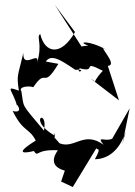

<svg xmlns="http://www.w3.org/2000/svg" viewBox="-20 -632 542 773"><path d="M472 -49 502 -196 432 -74C406 -59 365 -89 397 -49C318 -107 280 -31 220 -55C191 -88 193 -93 145 -69C231 -46 189 -119 198 -87C88 -153 175 -198 157 -106C61 -221 78 -194 66 -265C53 -282 94 -288 114 -281C170 -364 150 -267 215 -375C117 -392 161 -393 151 -339C163 -434 213 -398 283 -351C335 -355 283 -330 301 -357C375 -337 303 -394 394 -347C333 -281 384 -297 347 -314L459 -228L414 -367C461 -369 359 -465 411 -430C337 -473 286 -463 336 -449L308 -445L201 -612L282 -503C226 -404 160 -417 142 -495C124 -482 154 -459 128 -375C146 -436 70 -348 74 -419C52 -323 46 -333 56 -267C-5 -289 33 -268 49 -204C36 -230 85 -172 31 -185C75 -97 96 -120 124 -66C27 -6 89 -17 116 -24C137 4 119 -32 213 -27C195 -2 179 38 241 55L226 99L273 121L369 -37C365 -23 394 -48 362 9C407 9 460 -19 486 -103Z"/></svg>

Font: Charger Distortion
Style: 2
Weight: 400
Designer: Jasper
Foundry: Cannot Into Space Fonts
Version: Version 0.98